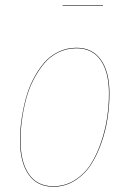

<svg xmlns="http://www.w3.org/2000/svg" viewBox="-20 -711 499 740"><path d="M377 -689H221.2V-690.9H377ZM185.1 8.8Q123.5 8.8 90.3 -38.3Q57.1 -85.4 57.1 -169.9Q57.1 -207.5 62.5 -247.1Q67.9 -286.6 78.4 -327.1Q88.9 -367.7 106.9 -403.3Q125 -439 148.2 -466.8Q171.4 -494.6 204.1 -510.7Q236.8 -526.9 274.9 -526.9Q335.9 -526.9 368.9 -480.7Q401.9 -434.6 401.9 -350.1Q401.9 -305.2 395 -258.1Q388.2 -210.9 371.6 -162.6Q355 -114.3 330.8 -76.7Q306.6 -39.1 268.8 -15.1Q231 8.8 185.1 8.8ZM185.1 6.8Q231 6.8 268.3 -16.8Q305.7 -40.5 329.6 -77.9Q353.5 -115.2 369.9 -163.6Q386.2 -211.9 393.1 -258.5Q399.9 -305.2 399.9 -350.1Q399.9 -433.6 367.7 -479.2Q335.4 -524.9 274.9 -524.9Q236.8 -524.9 204.3 -508.8Q171.9 -492.7 148.9 -464.8Q126 -437 108.2 -401.9Q90.3 -366.7 79.8 -326.2Q69.3 -285.6 64.2 -246.6Q59.1 -207.5 59.1 -169.9Q59.1 -85.9 91.6 -39.6Q124 6.8 185.1 6.8Z"/></svg>

Font: Fira Sans Compressed Two
Style: Italic
Weight: 100
Width: 3
Italic angle: -8°
Designer: Carrois Corporate & Edenspiekermann AG
Foundry: Carrois Corporate GbR & Edenspiekermann AG
Version: Version 4.203;PS 004.203;hotconv 1.0.88;makeotf.lib2.5.64775